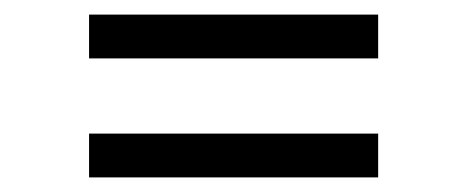

<svg xmlns="http://www.w3.org/2000/svg" viewBox="-20 -488 640 263"><path d="M102 -245V-305H498V-245ZM102 -408V-468H498V-408Z"/></svg>

Font: Red Hat Mono VF Light
Style: Regular
Weight: 300
Monospace: yes
Designer: Pentagram, MCKL
Foundry: Pentagram, MCKL
Version: Version 1.023